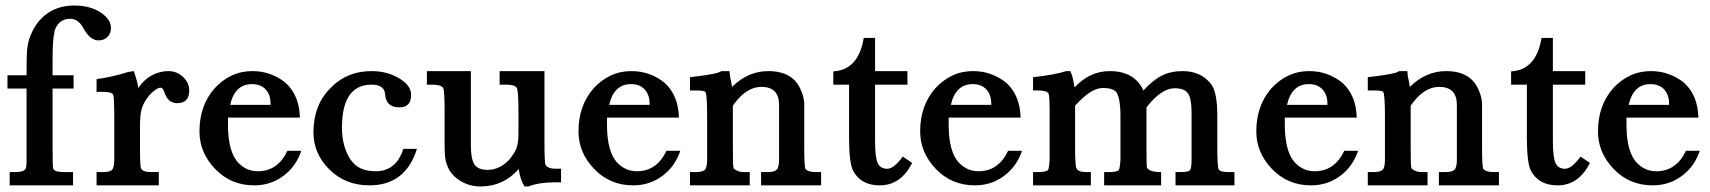

<svg xmlns="http://www.w3.org/2000/svg" viewBox="-20 -670 6181 694"><path d="M246 -350H170V-141Q170 -103 170.5 -83Q171 -63 173 -59Q179 -48 210 -48H244V0H15V-48H35Q64 -48 72 -59Q76 -63 76 -93V-350H7V-398H76V-418Q76 -477 79 -498Q82 -521 90 -541Q98 -561 109 -578Q158 -650 249 -650Q302 -650 339 -628Q381 -602 381 -569Q381 -549 368.5 -536.5Q356 -524 336 -524Q305 -524 281 -569Q263 -602 234 -602Q189 -602 176 -554H177Q170 -527 170 -460V-398H246Z M464 -413Q470 -394 474 -380Q478 -366 480 -352Q500 -382 528.5 -397.5Q557 -413 589 -413Q619 -413 641.5 -392Q664 -371 664 -343Q664 -297 620 -297Q586 -297 573 -340Q568 -353 561 -353Q545 -353 520 -326Q497 -298 491 -272Q486 -254 486 -207V-141Q486 -66 490 -61Q496 -48 527 -48H554V0H329V-48H353Q378 -48 385.5 -56.5Q393 -65 393 -93V-245Q393 -320 389 -328Q383 -338 353 -338H329V-384Q352 -387 380.5 -393Q409 -399 444 -410Z M804 -245V-220Q804 -119 843 -80Q872 -51 912 -51Q984 -51 1019 -125H1069Q1050 -68 1004 -34Q958 0 899 0Q814 0 757 -60Q701 -119 701 -195Q701 -288 755 -350Q782 -380 816.5 -396.5Q851 -413 892 -413Q928 -413 958.5 -401.5Q989 -390 1013 -370Q1062 -325 1064 -245ZM958 -291V-295Q958 -328 940 -347Q922 -366 891 -366Q829 -366 812 -291Z M1487 -132Q1446 0 1315 0Q1228 0 1170 -58Q1113 -115 1113 -191Q1113 -289 1172 -349Q1232 -413 1323 -413Q1377 -413 1419 -389Q1466 -363 1466 -327Q1466 -282 1424 -282Q1379 -282 1373 -322L1371 -336Q1365 -364 1323 -364Q1216 -364 1216 -208Q1216 -173 1224.5 -143Q1233 -113 1249 -90V-91Q1276 -51 1338 -51Q1412 -51 1438 -132Z M1948 -158Q1948 -79 1952 -74Q1960 -60 1990 -60H2008V-11H1985Q1929 -11 1890 4H1876Q1860 -21 1855 -59Q1799 4 1717 4Q1674 4 1639.5 -19Q1605 -42 1595 -77V-76Q1590 -88 1588.5 -106Q1587 -124 1587 -147V-268Q1587 -342 1582 -352Q1574 -364 1543 -364H1523V-413H1682V-144Q1682 -95 1695 -75.5Q1708 -56 1743 -56Q1790 -56 1827 -100H1826Q1846 -125 1849 -142Q1854 -157 1854 -191V-268Q1854 -343 1848 -352Q1842 -364 1810 -364H1786V-413H1948Z M2174 -245V-220Q2174 -119 2213 -80Q2242 -51 2282 -51Q2354 -51 2389 -125H2439Q2420 -68 2374 -34Q2328 0 2269 0Q2184 0 2127 -60Q2071 -119 2071 -195Q2071 -288 2125 -350Q2152 -380 2186.5 -396.5Q2221 -413 2262 -413Q2298 -413 2328.5 -401.5Q2359 -390 2383 -370Q2432 -325 2434 -245ZM2328 -291V-295Q2328 -328 2310 -347Q2292 -366 2261 -366Q2199 -366 2182 -291Z M2617 -413 2619 -390V-393Q2621 -385 2622.5 -376Q2624 -367 2626 -356Q2684 -413 2757 -413Q2850 -413 2877 -339V-340Q2887 -314 2887 -293V-140Q2887 -72 2891 -60Q2900 -48 2929 -48H2948V0H2731V-48H2754Q2779 -48 2787.5 -56.5Q2796 -65 2796 -93V-291Q2796 -356 2732 -356Q2676 -356 2629 -288V-140Q2629 -105 2629.5 -85.5Q2630 -66 2632 -61Q2637 -56 2646.5 -52Q2656 -48 2670 -48H2690V0H2474V-48H2495Q2520 -48 2528 -56.5Q2536 -65 2536 -93V-251Q2536 -326 2530 -337Q2527 -343 2495 -343H2474V-391Q2509 -395 2535 -399Q2561 -403 2578 -408H2577L2588 -413Z M3143 -364V-159Q3143 -102 3152.5 -81Q3162 -60 3187 -60Q3211 -60 3243 -104L3277 -81Q3236 0 3160 0Q3091 0 3063 -54Q3049 -84 3049 -173V-364H2992V-412Q3083 -417 3102 -533H3143V-413H3260V-364Z M3409 -245V-220Q3409 -119 3448 -80Q3477 -51 3517 -51Q3589 -51 3624 -125H3674Q3655 -68 3609 -34Q3563 0 3504 0Q3419 0 3362 -60Q3306 -119 3306 -195Q3306 -288 3360 -350Q3387 -380 3421.5 -396.5Q3456 -413 3497 -413Q3533 -413 3563.5 -401.5Q3594 -390 3618 -370Q3667 -325 3669 -245ZM3563 -291V-295Q3563 -328 3545 -347Q3527 -366 3496 -366Q3434 -366 3417 -291Z M3849 -413Q3856 -397 3859 -382Q3862 -367 3864 -354Q3919 -413 3991 -413Q4081 -413 4113 -343Q4148 -381 4180 -397Q4212 -413 4254 -413Q4323 -413 4359 -364Q4380 -334 4380 -252V-141Q4380 -66 4385 -58Q4390 -48 4421 -48H4442V0H4229V-48H4247Q4277 -48 4281 -55Q4287 -61 4287 -92V-264Q4287 -314 4274 -332.5Q4261 -351 4226 -351Q4178 -351 4124 -282V-141Q4124 -67 4126 -64Q4134 -48 4177 -48V0H3971V-48H3989Q4015 -48 4024 -55Q4026 -59 4027.5 -68Q4029 -77 4030 -92V-243Q4030 -250 4030 -256Q4030 -282 4026.5 -302.5Q4023 -323 4017 -334Q4006 -352 3966 -352Q3924 -352 3868 -290L3866 -288V-141Q3866 -69 3871 -62Q3877 -48 3906 -48H3923V0H3714V-48H3733Q3759 -48 3768 -55Q3772 -62 3774 -93V-252Q3774 -266 3774 -278Q3774 -296 3773 -311.5Q3772 -327 3770 -332Q3764 -343 3733 -343H3714V-391Q3790 -399 3834 -413Z M4624 -245V-220Q4624 -119 4663 -80Q4692 -51 4732 -51Q4804 -51 4839 -125H4889Q4870 -68 4824 -34Q4778 0 4719 0Q4634 0 4577 -60Q4521 -119 4521 -195Q4521 -288 4575 -350Q4602 -380 4636.5 -396.5Q4671 -413 4712 -413Q4748 -413 4778.5 -401.5Q4809 -390 4833 -370Q4882 -325 4884 -245ZM4778 -291V-295Q4778 -328 4760 -347Q4742 -366 4711 -366Q4649 -366 4632 -291Z M5067 -413 5069 -390V-393Q5071 -385 5072.5 -376Q5074 -367 5076 -356Q5134 -413 5207 -413Q5300 -413 5327 -339V-340Q5337 -314 5337 -293V-140Q5337 -72 5341 -60Q5350 -48 5379 -48H5398V0H5181V-48H5204Q5229 -48 5237.5 -56.5Q5246 -65 5246 -93V-291Q5246 -356 5182 -356Q5126 -356 5079 -288V-140Q5079 -105 5079.5 -85.5Q5080 -66 5082 -61Q5087 -56 5096.5 -52Q5106 -48 5120 -48H5140V0H4924V-48H4945Q4970 -48 4978 -56.5Q4986 -65 4986 -93V-251Q4986 -326 4980 -337Q4977 -343 4945 -343H4924V-391Q4959 -395 4985 -399Q5011 -403 5028 -408H5027L5038 -413Z M5593 -364V-159Q5593 -102 5602.5 -81Q5612 -60 5637 -60Q5661 -60 5693 -104L5727 -81Q5686 0 5610 0Q5541 0 5513 -54Q5499 -84 5499 -173V-364H5442V-412Q5533 -417 5552 -533H5593V-413H5710V-364Z M5859 -245V-220Q5859 -119 5898 -80Q5927 -51 5967 -51Q6039 -51 6074 -125H6124Q6105 -68 6059 -34Q6013 0 5954 0Q5869 0 5812 -60Q5756 -119 5756 -195Q5756 -288 5810 -350Q5837 -380 5871.5 -396.5Q5906 -413 5947 -413Q5983 -413 6013.5 -401.5Q6044 -390 6068 -370Q6117 -325 6119 -245ZM6013 -291V-295Q6013 -328 5995 -347Q5977 -366 5946 -366Q5884 -366 5867 -291Z"/></svg>

Font: New Athena Unicode
Style: Bold
Weight: 700
Designer: J. Rusten 1997; rev. by R. Hancock 2001, 2002, rev. by D. Mastronarde 2002-2021
Foundry: Society for Classical Studies (formerly American Philological Association)
Version: Version 5.008